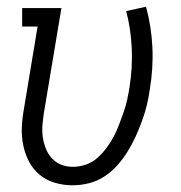

<svg xmlns="http://www.w3.org/2000/svg" viewBox="-20 -544 540 572"><path d="M196 8Q169 8 143.5 0.5Q118 -7 98.5 -23Q79 -39 67 -61.5Q55 -84 49.5 -110Q44 -136 45 -163Q46 -190 51 -218L92 -465H46V-520H163L111 -209Q108 -190 106.5 -171.5Q105 -153 107.5 -135.5Q110 -118 116.5 -101.5Q123 -85 134.5 -72.5Q146 -60 162 -53.5Q178 -47 197 -47Q216 -47 235.5 -53.5Q255 -60 270 -73.5Q285 -87 297.5 -103.5Q310 -120 319 -137.5Q328 -155 335 -173.5Q342 -192 348.5 -210.5Q355 -229 359 -247.5Q363 -266 366 -285Q375 -343 372.5 -400Q370 -457 356 -511L415 -524Q431 -466 434 -403Q437 -340 426 -276Q423 -253 417 -229Q411 -205 402.5 -182Q394 -159 383.5 -136Q373 -113 359.5 -91.5Q346 -70 329 -51Q312 -32 290.5 -18Q269 -4 244.5 2Q220 8 196 8Z"/></svg>

Font: Iosevka Curly Slab Light
Style: Italic
Weight: 300
Italic angle: -9°
Monospace: yes
Designer: Belleve Invis
Foundry: Belleve Invis
Version: Version 22.1.2; ttfautohint (v1.8.4)